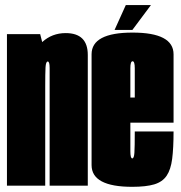

<svg xmlns="http://www.w3.org/2000/svg" viewBox="-20 -735 715 760"><path d="M7.5 0V-600H139L147 -568.5Q186 -604 240 -604Q327.5 -604 327.5 -517.5V0H176.5V-466Q176.5 -491.5 169 -491.5Q161.5 -491.5 160.2 -468Q159 -444.5 159 -393.5V0Z M503.5 4.5Q342.5 4.5 342.5 -81.5V-520Q342.5 -606 504.8 -606Q667 -606 667 -520V-249.5H496V-136.5Q496 -108 503.5 -108Q510.5 -108 512 -130.2Q513.5 -152.5 513.5 -214.5H667Q667 -149 661.5 -106.2Q656 -63.5 639.5 -39.2Q623 -15 590.5 -5.2Q558 4.5 503.5 4.5ZM496 -349H513.5V-465Q513.5 -492.5 504.8 -492.5Q496 -492.5 496 -465ZM433.5 -616.5 478 -715H577.5L504 -616.5Z"/></svg>

Font: Anybody UltraCondensed ExtraBold
Style: Regular
Weight: 800
Width: 1
Designer: Tyler Finck
Foundry: Etcetera Type Company
Version: Version 1.010; ttfautohint (v1.8.3) -l 8 -r 50 -G 200 -x 14 